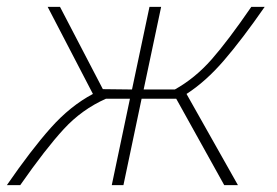

<svg xmlns="http://www.w3.org/2000/svg" viewBox="-35 -540 807 560"><path d="M-15 0Q56 -103 113 -167Q170 -231 236 -266L104 -520H140L265 -280L350 -279L401 -520H435L384 -279H475Q534 -312 582 -366.5Q630 -421 698 -520H737Q671 -425 618 -363.5Q565 -302 509 -266L659 0H619L479 -252H378L325 0H291L344 -252H274Q204 -221 151 -163.5Q98 -106 24 0Z"/></svg>

Font: Raleway-v4020 ExtraLight
Style: Italic
Weight: 275
Italic angle: -12°
Designer: Matt McInerney, Pablo Impallari, Rodrigo Fuenzalida
Foundry: Matt McInerney, Pablo Impallari, Rodrigo Fuenzalida
Version: Version 4.020;PS 004.020;hotconv 1.0.88;makeotf.lib2.5.64775